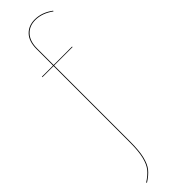

<svg xmlns="http://www.w3.org/2000/svg" viewBox="-314 -726 911 911"><g transform="rotate(-45 142.0 -270.5)"><path d="M192.9 -729.5Q152.8 -729.5 128.2 -703.1Q103.5 -676.8 103.5 -627.4V-517.1H227.1V-513.7H103.5V-1.5Q103.5 57.6 94.5 94.2Q85.4 130.9 69.1 151.1Q52.7 171.4 21.5 191.4L19.5 188Q49.8 168.5 65.9 148.4Q82 128.4 90.8 92.5Q99.6 56.6 99.6 -1.5V-513.7H24.9V-517.1H99.6V-627.9Q99.6 -679.2 125.2 -706.3Q150.9 -733.4 192.9 -733.4Q240.7 -733.4 284.2 -700.7L282.7 -697.3Q238.8 -729.5 192.9 -729.5Z"/></g></svg>

Font: Fira Sans Compressed Four
Style: Regular
Weight: 100
Width: 1
Designer: Carrois Corporate & Edenspiekermann AG
Foundry: Carrois Corporate GbR & Edenspiekermann AG
Version: Version 4.203;PS 004.203;hotconv 1.0.88;makeotf.lib2.5.64775